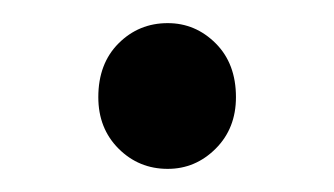

<svg xmlns="http://www.w3.org/2000/svg" viewBox="-20 -405 289 166"><path d="M125 -259Q100 -259 82.5 -276.5Q65 -294 65 -321Q65 -350 82.5 -367.5Q100 -385 125 -385Q149 -385 166.5 -367.5Q184 -350 184 -321Q184 -294 166.5 -276.5Q149 -259 125 -259Z"/></svg>

Font: CV Source Sans
Style: Regular
Weight: 400
Designer: Paul D. Hunt
Foundry: Adobe Systems Incorporated
Version: Version 3.001